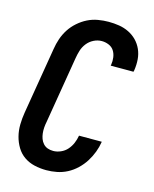

<svg xmlns="http://www.w3.org/2000/svg" viewBox="-113 -819 726 904"><g transform="rotate(15 250.0 -367.5)"><path d="M200 8Q170 8 142 1.5Q114 -5 91.5 -20.5Q69 -36 54.5 -60Q40 -84 33 -111.5Q26 -139 26.5 -168.5Q27 -198 32 -228L86 -552Q90 -578 98.5 -603Q107 -628 121.5 -650.5Q136 -673 157 -691.5Q178 -710 202 -722Q226 -734 252.5 -738.5Q279 -743 304 -743Q330 -743 355 -739Q380 -735 402.5 -724Q425 -713 442 -695.5Q459 -678 469 -655.5Q479 -633 481 -607.5Q483 -582 479 -555L477 -546H366L367 -551Q370 -569 367.5 -587Q365 -605 356 -619Q347 -633 330.5 -640Q314 -647 296 -647Q276 -647 257 -637.5Q238 -628 225 -611.5Q212 -595 206 -575.5Q200 -556 197 -537L143 -212Q140 -198 139 -183.5Q138 -169 139.5 -155.5Q141 -142 145.5 -129.5Q150 -117 159 -107Q168 -97 180.5 -92.5Q193 -88 208 -88Q226 -88 244.5 -96Q263 -104 276 -119Q289 -134 296.5 -152Q304 -170 307 -188V-189H418V-188Q414 -162 404.5 -137Q395 -112 380.5 -89Q366 -66 345.5 -46.5Q325 -27 301 -14.5Q277 -2 251 3Q225 8 200 8Z"/></g></svg>

Font: Iosevka Term Curly Oblique
Style: Bold
Weight: 700
Italic angle: -9°
Designer: Belleve Invis
Foundry: Belleve Invis
Version: Version 32.3.0